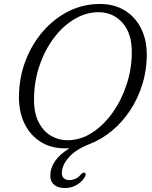

<svg xmlns="http://www.w3.org/2000/svg" viewBox="-20 -733 766 968"><path d="M483.5 -713Q556 -713 609.2 -680.2Q662.5 -647.5 691.5 -589.2Q720.5 -531 720 -453.5Q719.5 -377 697.5 -306.8Q675.5 -236.5 636.5 -177.2Q597.5 -118 545.5 -74.5Q493.5 -31 433.5 -7.5Q364 19 328 59.2Q292 99.5 292 139Q291.5 157 302.2 166Q313 175 329.5 175Q344.5 175 360 168.5Q375.5 162 387.5 146.5Q397 136.5 404.5 137.5Q409 138 411.2 142.5Q413.5 147 409 156Q399.5 177.5 371.5 196.2Q343.5 215 306.5 215Q271.5 215 252.5 198.2Q233.5 181.5 233.5 153.5Q234 74 329.5 15Q323.5 15 318.5 15Q313.5 15 308.5 15Q236.5 15 184 -18.5Q131.5 -52 103.2 -110.8Q75 -169.5 75.5 -246Q76.5 -343 109 -427.5Q141.5 -512 197.8 -576.2Q254 -640.5 327.2 -676.8Q400.5 -713 483.5 -713ZM151.5 -233Q151 -163.5 174.5 -117.5Q198 -71.5 236.5 -48.8Q275 -26 319.5 -26Q385.5 -26 444 -63.8Q502.5 -101.5 547.5 -164.8Q592.5 -228 618.2 -306.5Q644 -385 644.5 -466Q645.5 -564.5 597.5 -618Q549.5 -671.5 476.5 -671.5Q414 -671.5 355.8 -637Q297.5 -602.5 251.8 -541.8Q206 -481 179 -401.8Q152 -322.5 151.5 -233Z"/></svg>

Font: Fraunces 72pt SuperSoft Light
Style: Italic
Weight: 300
Italic angle: -16°
Version: Version 1.000;[b76b70a41]